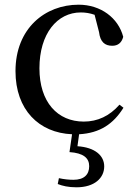

<svg xmlns="http://www.w3.org/2000/svg" viewBox="-20 -557 586 818"><path d="M276 91C335 95 360 116 360 151C360 187 338 209 293 209C275 209 253 207 231 202L226 227C246 235 271 241 306 241C383 241 424 201 424 152C424 106 385 71 310 66L317 15C406 10 463 -29 506 -98L489 -111C447 -63 396 -39 337 -39C225 -39 148 -122 148 -266C148 -414 224 -504 324 -504C344 -504 363 -501 383 -494L402 -420C407 -378 427 -362 458 -362C482 -362 498 -374 505 -400C484 -481 409 -537 315 -537C172 -537 46 -436 46 -254C46 -89 146 9 287 15Z"/></svg>

Font: Noto Serif HK Medium
Style: Regular
Weight: 500
Designer: Ryoko NISHIZUKA 西塚涼子 (kana & ideographs); Frank Grießhammer (Latin, Greek & Cyrillic); Wenlong ZHANG 张文龙 (bopomofo); San
Foundry: Adobe
Version: Version 2.001;hotconv 1.1.0;makeotfexe 2.6.0